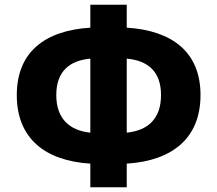

<svg xmlns="http://www.w3.org/2000/svg" viewBox="-20 -778 918 812"><path d="M516 -530C605 -522 661 -476 661 -376C661 -275 605 -226 516 -217ZM362 -217C274 -226 218 -276 218 -376C218 -476 274 -522 362 -530ZM516 -758H362V-661C170 -649 51 -558 51 -376C51 -193 170 -98 362 -86V14H516V-86C708 -98 828 -193 828 -376C828 -558 708 -649 516 -661Z"/></svg>

Font: Noto Sans CJK Black
Style: Bold
Weight: 900
Designer: Ryoko NISHIZUKA (kana & ideographs); Paul D. Hunt (Latin, Greek & Cyrillic); Wenlong ZHANG (bopomofo); Sandoll Communica
Foundry: Adobe Systems Incorporated
Version: Version 1.000;PS 1;hotconv 1.0.78;makeotf.lib2.5.61930